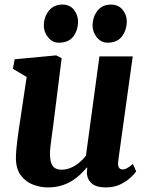

<svg xmlns="http://www.w3.org/2000/svg" viewBox="-20 -809 648 839"><path d="M188 10Q157 10 125.5 -1.8Q94 -13.5 72.2 -41Q50.5 -68.5 49.5 -116Q49.5 -133.5 51.2 -154.2Q53 -175 56 -198.2Q59 -221.5 62.5 -245.5Q66 -269.5 69.5 -292L96.5 -472.5L36.5 -508.5L44 -550L225.5 -567L249.5 -555L216 -288.5Q213.5 -267 210.5 -245.2Q207.5 -223.5 204.8 -203.5Q202 -183.5 200.2 -166.5Q198.5 -149.5 198.5 -137.5Q198.5 -112 204 -96.5Q209.5 -81 220.8 -74.2Q232 -67.5 249 -67.5Q270 -67.5 289.8 -76Q309.5 -84.5 326.2 -98.5Q343 -112.5 355.5 -128L414.5 -562.5H560L496.5 -105.5Q494 -86 499.5 -77.2Q505 -68.5 515.5 -68.5Q524.5 -68.5 533.8 -73.2Q543 -78 561 -92.5L575 -60Q570 -51.5 552.5 -34.8Q535 -18 507.2 -4Q479.5 10 442.5 10Q404 10 384.2 -4.8Q364.5 -19.5 360.5 -44.5Q360 -47 359.8 -50.8Q359.5 -54.5 359.8 -58.8Q360 -63 360.5 -67.5Q361 -72 361.5 -76L359.5 -77Q346.5 -61.5 330.2 -46Q314 -30.5 293 -17.8Q272 -5 246 2.5Q220 10 188 10ZM236.5 -622.5Q209 -622.5 190 -646Q171 -669.5 171.5 -699Q172.5 -736.5 194 -762.8Q215.5 -789 252.5 -789Q285.5 -789 303.2 -766Q321 -743 321 -715.5Q321 -677.5 300.8 -650Q280.5 -622.5 236.5 -622.5ZM449.5 -622.5Q422 -622.5 403 -646Q384 -669.5 384.5 -699Q385.5 -736.5 406.5 -762.8Q427.5 -789 465 -789Q497.5 -789 516 -766Q534.5 -743 534 -715.5Q533.5 -677.5 513 -650Q492.5 -622.5 449.5 -622.5Z"/></svg>

Font: Merriweather 20pt ExtraBold
Style: Italic
Weight: 800
Italic angle: -7.8°
Version: Version 2.101